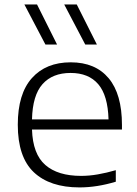

<svg xmlns="http://www.w3.org/2000/svg" viewBox="-20 -828 614 858"><path d="M335.5 9.5Q203 9.5 131.2 -58.2Q59.5 -126 59.5 -270.5Q59.5 -408.5 122.5 -479Q185.5 -549.5 296 -549.5Q406 -549.5 465.5 -478.5Q525 -407.5 525 -269.5V-249H123Q126.5 -139.5 182.5 -90.8Q238.5 -42 342.5 -42Q379 -42 417.5 -48.8Q456 -55.5 497.5 -67.5V-16Q413 9.5 335.5 9.5ZM295.5 -502Q214.5 -502 170 -452Q125.5 -402 123 -294.5H465Q462 -401.5 419 -451.8Q376 -502 295.5 -502ZM361 -629 267 -808H323L413 -629ZM183 -629 89 -808H145.5L235 -629Z"/></svg>

Font: Encode Sans Exp Lt
Style: Regular
Weight: 300
Width: 7
Designer: Multiple Designers
Foundry: Impallari Type
Version: Version 3.002; ttfautohint (v1.8.3) -l 8 -r 50 -G 200 -x 14 